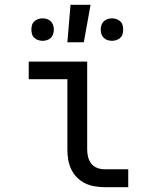

<svg xmlns="http://www.w3.org/2000/svg" viewBox="-20 -775 640 795"><path d="M413 0Q393 0 372 -3.5Q351 -7 332.5 -16Q314 -25 299 -40Q284 -55 275 -74Q266 -93 262.5 -113.5Q259 -134 259 -155V-447H99V-520H341V-155Q341 -139 345 -124Q349 -109 358.5 -97Q368 -85 383 -79.5Q398 -74 413 -74H511V0ZM259 -600 272 -755H355L327 -600ZM444 -606Q434 -606 425 -609Q416 -612 409.5 -618.5Q403 -625 400 -634Q397 -643 397 -653Q397 -662 400 -671Q403 -680 409.5 -686.5Q416 -693 425 -696Q434 -699 444 -699Q453 -699 462 -696Q471 -693 478 -686.5Q485 -680 487.5 -671Q490 -662 490 -653Q490 -643 487.5 -634Q485 -625 478 -618.5Q471 -612 462 -609Q453 -606 444 -606ZM156 -606Q147 -606 138 -609Q129 -612 122 -618.5Q115 -625 112.5 -634Q110 -643 110 -653Q110 -662 112.5 -671Q115 -680 122 -686.5Q129 -693 138 -696Q147 -699 156 -699Q166 -699 175 -696Q184 -693 190.5 -686.5Q197 -680 200 -671Q203 -662 203 -653Q203 -643 200 -634Q197 -625 190.5 -618.5Q184 -612 175 -609Q166 -606 156 -606Z"/></svg>

Font: Iosevka Plex Etoile
Style: Regular
Weight: 400
Designer: Belleve Invis
Foundry: Belleve Invis
Version: Version 25.1.1; ttfautohint (v1.8.4)